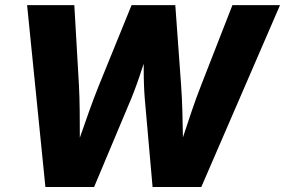

<svg xmlns="http://www.w3.org/2000/svg" viewBox="-20 -748 1140 768"><path d="M161.6 0 88.4 -727.5H277.3L295.9 -404.8Q298.3 -356 298.8 -303.5Q299.3 -251 299.3 -198.5Q299.3 -146 299.3 -96.2H263.7Q281.7 -146 299.8 -198.5Q317.9 -251 336.7 -303.5Q355.5 -356 375 -404.8L506.3 -727.5H681.2L704.6 -404.8Q708 -356 709.5 -303.5Q710.9 -251 711.7 -198.5Q712.4 -146 713.9 -96.2H677.2Q694.3 -146 711.7 -198.5Q729 -251 746.8 -303.5Q764.6 -356 783.7 -404.8L909.7 -727.5H1100.1L785.2 0H590.3L559.1 -353.5Q554.7 -407.2 554.9 -473.4Q555.2 -539.6 551.8 -615.7H598.6Q569.3 -539.6 548.3 -473.9Q527.3 -408.2 504.9 -353.5L356.4 0Z"/></svg>

Font: Inter 24pt ExtraBold
Style: Italic
Weight: 800
Italic angle: -9.3988°
Designer: Rasmus Andersson
Foundry: rsms
Version: Version 4.001;git-66647c0bb